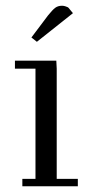

<svg xmlns="http://www.w3.org/2000/svg" viewBox="-20 -651 312 671"><path d="M32.2 -411.1V-439H176.8L178.2 -411.1V-25.9H252V0H58.1V-25.9H104V-411.1ZM89.8 -520 147.9 -597.2Q163.6 -616.7 173.1 -623.8Q182.6 -630.9 196.8 -630.9Q202.1 -630.9 207.8 -629.2Q213.4 -627.4 216.3 -626L219.2 -624L234.9 -605L108.9 -504.9Z"/></svg>

Font: Dehuti
Style: Book
Weight: 400
Version: Version 1.2